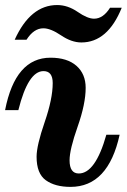

<svg xmlns="http://www.w3.org/2000/svg" viewBox="-29 -729 503 762"><path d="M180.2 -399.4Q180.2 -446.8 143.6 -446.8Q82.5 -446.8 43.9 -292H-8.8Q31.7 -500 171.4 -500Q237.8 -500 274.4 -467.8Q311 -435.5 311 -380.4Q311 -316.9 279.1 -226.3Q247.1 -135.7 247.1 -92.8Q247.1 -40.5 283.7 -40.5Q349.6 -40.5 393.1 -194.3H445.8Q400.4 12.7 251 12.7Q189.5 12.7 152.8 -13.7Q116.2 -40 116.2 -106.9Q116.2 -151.4 148.2 -244.1Q180.2 -336.9 180.2 -399.4ZM293.9 -560.5Q254.9 -560.5 213.4 -588.6Q171.9 -616.7 143.1 -616.7Q105 -616.7 76.2 -571.3H29.3Q91.8 -709 197.8 -709Q239.7 -709 279.1 -681.9Q318.4 -654.8 344.2 -654.8Q380.4 -654.8 407.7 -698.2H454.1Q398.4 -560.5 293.9 -560.5Z"/></svg>

Font: Munson
Style: Bold Italic
Weight: 700
Italic angle: -12°
Designer: Paul James MIller
Foundry: High-Logic / Made with FontCreator
Version: Version 2.10;May 5, 2019;FontCreator 11.5.0.2430 64-bit